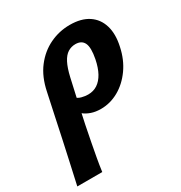

<svg xmlns="http://www.w3.org/2000/svg" viewBox="-229 -555 910 966"><g transform="rotate(-30 226.0 -72.5)"><path d="M-59 289Q-45 225 -31.5 165Q-18 105 -5.5 46Q7 -13 20 -74Q33 -135 47 -200Q63 -278 102.5 -329.5Q142 -381 197 -407.5Q252 -434 314 -434Q380 -434 421.5 -406.5Q463 -379 478 -329Q493 -279 478 -212Q464 -145 428 -94.5Q392 -44 343 -16.5Q294 11 240 11Q209 11 184.5 2.5Q160 -6 143 -20Q126 -34 121 -50L153 -106Q164 -94 183.5 -89Q203 -84 220 -84Q251 -84 274.5 -99.5Q298 -115 314.5 -145Q331 -175 340 -220Q352 -282 339 -309Q326 -336 290 -336Q266 -336 246 -323.5Q226 -311 211 -282Q196 -253 185 -205Q168 -129 154.5 -69Q141 -9 131 40.5Q121 90 113 132Q105 174 98 212.5Q91 251 86 289Z"/></g></svg>

Font: Ysabeau Infant ExtraBold
Style: Italic
Weight: 800
Italic angle: -12°
Designer: Christian Thalmann (Catharsis Fonts)
Version: Version 2.001;gftools[0.9.30]; featfreeze: ss01,ss02,lnum